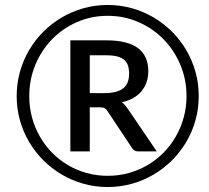

<svg xmlns="http://www.w3.org/2000/svg" viewBox="-20 -744 838 771"><path d="M47 -358Q47 -408.5 60 -455.2Q73 -502 97 -542.8Q121 -583.5 154.2 -616.8Q187.5 -650 228.2 -674Q269 -698 315.5 -711Q362 -724 412.5 -724Q463 -724 509.5 -711Q556 -698 596.8 -674Q637.5 -650 670.8 -616.8Q704 -583.5 728 -542.8Q752 -502 765 -455.2Q778 -408.5 778 -358Q778 -308 765 -261.2Q752 -214.5 728 -174Q704 -133.5 670.8 -100.2Q637.5 -67 596.8 -43Q556 -19 509.5 -6Q463 7 412.5 7Q362 7 315.5 -6Q269 -19 228.2 -43Q187.5 -67 154.2 -100.2Q121 -133.5 97 -174Q73 -214.5 60 -261Q47 -307.5 47 -358ZM97.5 -358Q97.5 -313.5 108.5 -272.5Q119.5 -231.5 140 -195.8Q160.5 -160 189 -131Q217.5 -102 252.5 -81.2Q287.5 -60.5 328 -49.2Q368.5 -38 412.5 -38Q456.5 -38 497 -49.2Q537.5 -60.5 572.8 -81.2Q608 -102 636.8 -131Q665.5 -160 686 -195.8Q706.5 -231.5 717.8 -272.5Q729 -313.5 729 -358Q729 -425 704.2 -483.8Q679.5 -542.5 636.8 -586.2Q594 -630 536.2 -655.2Q478.5 -680.5 412.5 -680.5Q346.5 -680.5 289 -655.2Q231.5 -630 189 -586.2Q146.5 -542.5 122 -483.8Q97.5 -425 97.5 -358ZM340.5 -313V-136H262.5V-582H406.5Q492.5 -582 534 -550.8Q575.5 -519.5 575.5 -458.5Q575.5 -411.5 548.8 -378.5Q522 -345.5 469 -333Q477.5 -328 483.5 -320.2Q489.5 -312.5 496 -303L609.5 -136H535.5Q519 -136 511 -148.5L410.5 -299.5Q406 -306.5 399.8 -309.8Q393.5 -313 380.5 -313ZM340.5 -370H398Q426 -370 445.2 -375.2Q464.5 -380.5 476.2 -390.5Q488 -400.5 493.2 -415Q498.5 -429.5 498.5 -448.5Q498.5 -467 493.8 -481Q489 -495 478.2 -504Q467.5 -513 450 -517.5Q432.5 -522 406.5 -522H340.5Z"/></svg>

Font: Lato TR
Style: Italic
Weight: 400
Italic angle: -12°
Designer: Lukasz Dziedzic
Foundry: tyPoland Lukasz Dziedzic
Version: Version 1.104 2013